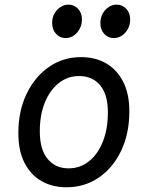

<svg xmlns="http://www.w3.org/2000/svg" viewBox="-20 -804 640 832"><path d="M268.5 7.5Q206.5 7.5 159.5 -19.5Q112.5 -46.5 86 -98.8Q59.5 -151 59.5 -227Q59.5 -322.5 95 -396.8Q130.5 -471 191.8 -513.8Q253 -556.5 331 -556.5Q394 -556.5 441 -528.8Q488 -501 514.2 -448.8Q540.5 -396.5 540.5 -322Q540.5 -225.5 505.2 -151.2Q470 -77 408.5 -34.8Q347 7.5 268.5 7.5ZM277 -74.5Q327 -74.5 365.2 -104.8Q403.5 -135 425.5 -189.8Q447.5 -244.5 447.5 -317Q447.5 -394.5 414 -434.5Q380.5 -474.5 322.5 -474.5Q273.5 -474.5 235 -444.2Q196.5 -414 174.5 -360.2Q152.5 -306.5 152.5 -235Q152.5 -156.5 186.2 -115.5Q220 -74.5 277 -74.5ZM263.5 -639Q240 -639 223 -657.2Q206 -675.5 206 -704.5Q206 -728 216.2 -745.8Q226.5 -763.5 242.8 -773.8Q259 -784 276.5 -784Q301 -784 318 -766.2Q335 -748.5 335 -720Q335 -686.5 314 -662.8Q293 -639 263.5 -639ZM473 -639Q448.5 -639 431.8 -657Q415 -675 415 -704Q415 -727 425 -745Q435 -763 451 -773.5Q467 -784 485.5 -784Q509.5 -784 526.8 -766.2Q544 -748.5 544 -720Q544 -686.5 523 -662.8Q502 -639 473 -639Z"/></svg>

Font: Spline Sans Mono
Style: Italic
Weight: 400
Italic angle: -4°
Monospace: yes
Designer: Eben Sorkin, Mirko Velimirovic
Foundry: Sorkin Type
Version: Version 1.004